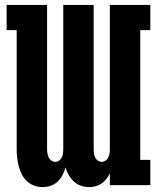

<svg xmlns="http://www.w3.org/2000/svg" viewBox="-20 -755 640 783"><path d="M154 8Q136 8 119.5 2Q103 -4 90 -16Q77 -28 69 -44Q61 -60 56.5 -77Q52 -94 50 -111.5Q48 -129 48 -146V-632H7V-735H172V-146Q172 -138 173.5 -129.5Q175 -121 178.5 -113Q182 -105 189.5 -100Q197 -95 205 -95Q214 -95 221 -100Q228 -105 232 -113Q236 -121 237 -129.5Q238 -138 238 -146V-735H362V-146Q362 -138 363 -129.5Q364 -121 368 -113Q372 -105 379 -100Q386 -95 395 -95Q403 -95 410.5 -100Q418 -105 421.5 -113Q425 -121 426.5 -129.5Q428 -138 428 -146V-735H593V-632H552V-103H593V0H428V-48Q422 -36 413.5 -25Q405 -14 394 -6.5Q383 1 370 4.5Q357 8 343 8Q327 8 310.5 2.5Q294 -3 281.5 -14.5Q269 -26 260.5 -41Q252 -56 247 -72Q243 -56 235 -41Q227 -26 215 -14.5Q203 -3 186.5 2.5Q170 8 154 8Z"/></svg>

Font: Iosevka Curly Slab XBdEx
Style: Regular
Weight: 800
Width: 7
Monospace: yes
Designer: Belleve Invis
Foundry: Belleve Invis
Version: Version 11.0.0; ttfautohint (v1.8.3)